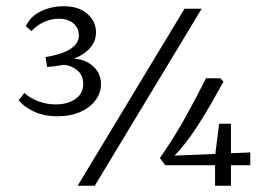

<svg xmlns="http://www.w3.org/2000/svg" viewBox="-20 -596 865 616"><path d="M165 -223Q121 -223 89 -238Q57 -253 40 -274L58 -298Q75 -282 102 -271.5Q129 -261 159 -261Q197 -261 222 -278.5Q247 -296 247 -327Q247 -356 226.5 -371.5Q206 -387 184 -388Q168 -385 155.5 -383.5Q143 -382 131 -381L126 -413Q152 -417 176.5 -425Q201 -433 217 -447.5Q233 -462 233 -482Q233 -507 215 -521.5Q197 -536 169 -536Q146 -536 122.5 -526Q99 -516 81 -496L63 -512Q78 -544 111.5 -560Q145 -576 184 -576Q233 -576 260.5 -551.5Q288 -527 288 -492Q288 -469 276.5 -452Q265 -435 248.5 -424Q232 -413 217 -408Q239 -407 259 -397Q279 -387 291.5 -369Q304 -351 304 -326Q304 -298 286.5 -274.5Q269 -251 238 -237Q207 -223 165 -223ZM229 0 572 -568H627L284 0ZM493 -89Q537 -152 573 -216.5Q609 -281 641 -345H687L697 -334Q657 -261 628 -214.5Q599 -168 576 -138.5Q553 -109 530 -87L523 -96L783 -107V-66H510ZM670 -95 683 -199H721V0H670Z"/></svg>

Font: Rasa Light
Style: Regular
Weight: 300
Designer: Anna Giedrys (Yrsa+Rasa design), David Brezina (Yrsa art-direction, Rasa art-direction, design)
Foundry: Rosetta Type Foundry
Version: Version 2.004